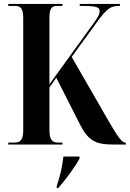

<svg xmlns="http://www.w3.org/2000/svg" viewBox="-20 -734 659 975"><path d="M22 0H297V-10H275C246 -10 231 -24 231 -73V-290L266 -339L378 -118C425 -23 456 0 557 0H619V-10H617C600 -10 579 -36 530 -122L344 -445L466 -613C525 -695 542 -704 589 -704V-714H385V-704C475 -704 486 -698 486 -675C486 -664 479 -649 459 -621L231 -306V-643C231 -690 242 -704 269 -704H297V-714H22V-704H57C85 -704 98 -690 98 -643V-72C98 -23 83 -10 53 -10H22ZM268 211V221H276C312 179 359 118 384 71V61H302C296 114 285 161 268 211Z"/></svg>

Font: Noto Serif Display ExtraCondensed
Style: Bold
Weight: 700
Width: 2
Designer: Monotype Design Team
Foundry: Monotype Imaging Inc.
Version: Version 2.009